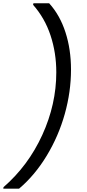

<svg xmlns="http://www.w3.org/2000/svg" viewBox="-52 -954 526 1160"><path d="M377 -533.2Q377 -399.9 339.4 -265.6Q301.8 -131.3 230 -12.9Q158.2 105.5 63 186H-32.2L-30.8 176.8Q118.7 46.9 203.4 -138.4Q288.1 -323.7 288.1 -517.1Q288.1 -634.8 253.4 -739.7Q218.8 -844.7 147.9 -924.8L149.9 -934.1H245.1Q310.1 -862.3 343.5 -759Q377 -655.8 377 -533.2Z"/></svg>

Font: SVN-Poppins
Style: Italic
Weight: 400
Italic angle: -10°
Designer: Ninad Kale (Devanagari), Jonny Pinhorn (Latin)
Foundry: Indian Type Foundry
Version: Version 3.002 2017